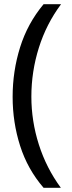

<svg xmlns="http://www.w3.org/2000/svg" viewBox="-20 -734 340 912"><path d="M40 -274Q40 -396 75.5 -509.5Q111 -623 187 -714H270Q200 -620 164.5 -507Q129 -394 129 -275Q129 -159 164.5 -47.5Q200 64 269 158H187Q111 70 75.5 -41.5Q40 -153 40 -274Z"/></svg>

Font: Noto Sans Tamil Supplement
Style: Regular
Weight: 400
Designer: Ek Type
Foundry: Ek Type
Version: Version 2.001; ttfautohint (v1.8.4.7-5d5b)